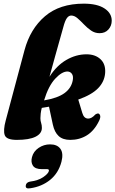

<svg xmlns="http://www.w3.org/2000/svg" viewBox="-20 -755 631 1050"><path d="M522 -94.5Q496 -40.5 455.5 -15.2Q415 10 364.5 10Q323.5 10 300.8 -11Q278 -32 269 -73.5L248 -171.5Q229 -168 208.5 -165Q204 -147 202.5 -133.5Q201 -120 201 -108.5Q201 -94 205 -82.5Q209 -71 209 -55.5Q209 -24.5 174.2 -7.2Q139.5 10 72 10Q15.5 10 6 -15.8Q-3.5 -41.5 11.5 -97L114 -480.5Q145.5 -597.5 226 -666.2Q306.5 -735 438 -735Q511.5 -735 551.2 -709Q591 -683 591 -642Q591 -614 573 -593.8Q555 -573.5 524.5 -573.5Q499 -573.5 478 -588Q457 -602.5 439 -621.5Q421 -640.5 404 -655.2Q387 -670 369.5 -670Q356 -670 345.8 -656Q335.5 -642 326 -606Q301 -516.5 282.5 -451Q264 -385.5 250.5 -335Q289.5 -396.5 342.8 -427.2Q396 -458 453 -458Q501 -458 529.8 -431Q558.5 -404 555 -356Q551.5 -308.5 516.5 -272.5Q481.5 -236.5 408 -210.5L430 -137.5Q439 -106.5 462.5 -106.5Q481.5 -106.5 501.5 -129Q511.5 -135 516 -134.5Q524 -134 527.5 -123.5Q531 -113 522 -94.5ZM349 -364Q318.5 -364 281.8 -324.5Q245 -285 221 -206Q295.5 -218.5 333 -246Q370.5 -273.5 378 -316.5Q382 -339 373.2 -351.2Q364.5 -363.5 349 -364ZM209 170Q172.5 170 160 151Q147.5 132 155 104Q163 73 191.2 53.8Q219.5 34.5 254 34.5Q293 34.5 310.5 59Q328 83.5 316 130Q299.5 192 254 228.8Q208.5 265.5 146 274.5Q118 279.5 121 259.5Q121.5 253 126.5 247Q131.5 241 142.5 238.5Q189 232.5 216 214Q243 195.5 247 181Q250 170 237.5 170Z"/></svg>

Font: Fraunces 144pt S050 Black
Style: Italic
Weight: 900
Italic angle: -16°
Version: Version 1.000; ttfautohint (v1.8.3)